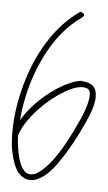

<svg xmlns="http://www.w3.org/2000/svg" viewBox="-20 -424 182 324"><path d="M115.7 -276.9H120.1C125 -275.9 127.9 -274.9 129.9 -272.5C131.8 -270 132.3 -265.1 130.4 -256.8C128.4 -248.5 124 -237.8 116.7 -224.1C98.1 -190.9 82.5 -168 68.8 -153.3C55.2 -138.7 43.9 -130.9 35.6 -129.9H32.2C25.9 -129.9 22 -133.3 18.1 -140.1C13.7 -148.4 11.2 -160.6 10.3 -177.2C10.3 -182.6 9.8 -189.5 10.7 -196.3C25.4 -230 70.3 -263.7 100.6 -273.9C106 -275.9 111.3 -276.9 115.7 -276.9ZM118.2 -403.3C117.2 -403.3 117.2 -403.8 116.2 -403.8C115.2 -403.8 115.2 -404.3 114.3 -403.3C74.2 -380.4 44.9 -339.8 26.4 -297.9C8.8 -257.8 0 -216.3 0 -183.1V-177.2C1 -160.6 3.9 -146.5 9.3 -135.7C14.2 -126.5 22.9 -120.1 33.2 -120.1H36.6C48.3 -122.1 61 -129.4 75.7 -146C90.3 -162.6 107.4 -186.5 126 -219.7C134.3 -234.4 138.7 -245.1 140.6 -254.4C141.6 -258.3 141.6 -261.7 141.6 -264.6C141.6 -269.5 140.6 -273.4 138.2 -277.3C134.3 -282.7 127.4 -285.6 120.6 -286.6C119.6 -286.6 118.7 -287.6 117.7 -287.6C111.3 -287.6 105 -286.1 97.7 -283.7C69.3 -274.4 34.7 -250.5 13.7 -221.2C17.6 -244.1 24.9 -270 35.6 -294.4C53.7 -335 81.1 -373.5 118.7 -394.5C119.6 -395.5 122.1 -397 122.1 -398.9C122.1 -399.9 121.6 -400.4 120.6 -401.4C119.6 -402.3 119.1 -402.3 118.2 -403.3Z"/></svg>

Font: Oshawa
Style: Regular
Weight: 400
Designer: Sadat Fauzi
Foundry: Intuisi Creative
Version: Version 001.000